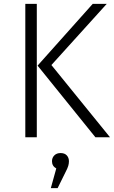

<svg xmlns="http://www.w3.org/2000/svg" viewBox="-20 -705 585 986"><path d="M528 -685 244 -371 545 0H470L173 -368L456 -685ZM169 -685V0H110V-685ZM247 123Q247 105 259 93Q271 81 291 81Q312 81 323 93Q334 105 334 123Q334 135 330.5 147Q327 159 316 180L276 261H241L269 160Q247 148 247 123Z"/></svg>

Font: Jldddboxgfspflltxgxzjzlszac
Style: Regular
Weight: 300
Designer: Carrois Corporate & Edenspiekermann
Foundry: Carrois Corporate GbR & Edenspiekermann AG
Version: Version 2.001